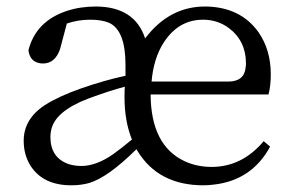

<svg xmlns="http://www.w3.org/2000/svg" viewBox="-20 -548 892 582"><path d="M226.6 -44.9Q271.5 -44.9 322.3 -80.1Q345.7 -96.7 379.9 -125Q357.4 -180.7 357.4 -253.9Q357.4 -275.4 358.4 -285.2Q310.5 -272.5 247.1 -249Q145.5 -210 134.8 -152.3Q132.8 -142.6 132.8 -132.8Q132.8 -70.3 187.5 -50.8Q206.1 -44.9 226.6 -44.9ZM439.5 -300.8H671.9Q720.7 -300.8 724.6 -343.8Q725.6 -349.6 725.6 -355.5Q725.6 -423.8 673.8 -462.9Q639.6 -488.3 595.7 -488.3Q520.5 -488.3 475.6 -418Q445.3 -370.1 439.5 -300.8ZM793.9 -261.7H436.5Q437.5 -107.4 539.1 -59.6Q576.2 -42 623 -42Q714.8 -43 779.3 -120.1L798.8 -103.5Q743.2 -1 627 11.7Q611.3 13.7 596.7 13.7Q460 13.7 396.5 -90.8Q394.5 -93.8 393.6 -95.7Q306.6 -9.8 250 6.8Q225.6 13.7 196.3 13.7Q110.4 13.7 72.3 -45.9Q51.8 -79.1 51.8 -121.1Q51.8 -187.5 116.2 -229.5Q157.2 -255.9 226.6 -280.3Q296.9 -304.7 360.4 -318.4V-351.6Q360.4 -455.1 311.5 -478.5Q289.1 -488.3 253.9 -488.3Q215.8 -488.3 182.6 -476.6L162.1 -399.4Q147.5 -356.4 111.3 -355.5Q75.2 -355.5 67.4 -388.7Q66.4 -392.6 66.4 -396.5Q88.9 -483.4 181.6 -514.6Q222.7 -528.3 271.5 -528.3Q388.7 -527.3 419.9 -431.6Q492.2 -527.3 599.6 -528.3Q708 -528.3 763.7 -450.2Q800.8 -396.5 800.8 -323.2Q800.8 -287.1 793.9 -261.7Z"/></svg>

Font: GenYoMin JP Regular
Style: Regular
Weight: 400
Version: Version 1.001;PS 1;hotconv 16.6.51;makeotf.lib2.5.65220 DEVE